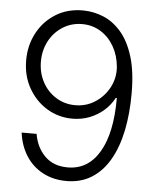

<svg xmlns="http://www.w3.org/2000/svg" viewBox="-53 -782 673 837"><g transform="rotate(5 283.5 -363.5)"><path d="M278.3 -737.3Q323.7 -736.8 366.7 -719Q409.7 -701.2 444.1 -661.4Q478.5 -621.6 498.8 -556.2Q519 -490.7 519 -395.5Q519 -306.2 503.7 -231.9Q488.3 -157.7 457 -103.5Q425.8 -49.3 378.7 -19.8Q331.5 9.8 269 9.8Q210.4 9.8 164.8 -14.6Q119.1 -39.1 91.3 -82.8Q63.5 -126.5 56.2 -183.6H121.6Q131.3 -125 168.9 -87.4Q206.5 -49.8 269 -49.8Q357.9 -49.8 407.2 -132.8Q456.5 -215.8 456.5 -369.6H451.7Q434.6 -337.4 407 -313.5Q379.4 -289.6 344.7 -276.4Q310.1 -263.2 271 -263.2Q210 -263.2 159.4 -293.9Q108.9 -324.7 78.6 -378.2Q48.3 -431.6 48.3 -500Q48.3 -564.9 76.9 -618.9Q105.5 -672.9 157.2 -705.3Q209 -737.8 278.3 -737.3ZM278.3 -677.7Q231.4 -677.7 193.6 -653.8Q155.8 -629.9 134.3 -589.6Q112.8 -549.3 112.8 -500Q112.8 -450.7 134.3 -410.4Q155.8 -370.1 193.6 -346.4Q231.4 -322.8 278.3 -322.8Q326.7 -322.8 365.7 -348.4Q404.8 -374 426.5 -415.3Q448.2 -456.5 444.8 -504.4Q440.4 -554.2 418.2 -593.3Q396 -632.3 359.9 -655Q323.7 -677.7 278.3 -677.7Z"/></g></svg>

Font: Inter Tight Light
Style: Regular
Weight: 300
Designer: Rasmus Andersson
Foundry: rsms
Version: Version 3.004